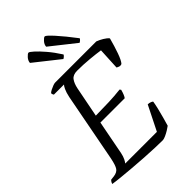

<svg xmlns="http://www.w3.org/2000/svg" viewBox="-280 -1051 1156 1156"><g transform="rotate(-45 298.0 -472.5)"><path d="M396 0Q370 0 329 -1.5Q288 -3 240 -6Q192 -9 144.5 -13Q97 -17 57 -21Q17 -25 -7 -29Q-3 -43 7 -52L33 -55Q62 -59 74 -76.5Q86 -94 96 -143L180 -582Q187 -615 196 -634Q205 -653 211 -658H125Q123 -660 121 -665Q119 -670 119 -676Q125 -682 137.5 -688.5Q150 -695 162.5 -699.5Q175 -704 181 -704H532Q551 -697 572 -684.5Q593 -672 603 -659Q589 -606 573 -561Q557 -516 543 -501Q532 -496 521.5 -500Q511 -504 507 -507L514 -646Q483 -651 430 -656Q377 -661 326 -661Q290 -661 274.5 -640Q259 -619 252 -584L214 -390Q280 -391 327 -392.5Q374 -394 426 -400L432 -392Q427 -373 421.5 -360Q416 -347 411 -341H204L162 -123Q157 -99 149 -83Q141 -67 135 -61H405L483 -217Q496 -217 506.5 -212.5Q517 -208 518 -205Q515 -185 508 -155.5Q501 -126 492.5 -95.5Q484 -65 477 -41Q468 -34 452.5 -24.5Q437 -15 421.5 -8Q406 -1 396 0ZM455 -769 296 -895Q297 -913 311.5 -929Q326 -945 334 -945Q343 -945 382 -902Q421 -859 475 -788Q473 -783 467 -777.5Q461 -772 455 -769ZM317 -769 158 -895Q159 -913 173.5 -929Q188 -945 196 -945Q202 -945 224 -925.5Q246 -906 276.5 -870.5Q307 -835 337 -788Q335 -783 329 -777.5Q323 -772 317 -769Z"/></g></svg>

Font: Texturina 72pt 72pt Light
Style: Italic
Weight: 300
Italic angle: -11°
Designer: Guillermo Torres Carreño
Foundry: Omnibus-Type
Version: Version 1.002; ttfautohint (v1.8.3)